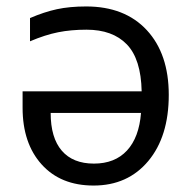

<svg xmlns="http://www.w3.org/2000/svg" viewBox="-20 -565 599 595"><path d="M247 -545Q367 -545 435 -471.5Q503 -398 503 -271Q503 -142 439.5 -66Q376 10 270 10Q168 10 109 -55.5Q50 -121 50 -231V-282H419Q417 -382 373 -427.5Q329 -473 248 -473Q200 -473 160 -465Q120 -457 73 -437V-509Q117 -528 156.5 -536.5Q196 -545 247 -545ZM271 -58Q336 -58 373.5 -98.5Q411 -139 417 -215H137Q137 -138 171.5 -98Q206 -58 271 -58Z"/></svg>

Font: Stephens Clock
Style: Regular
Weight: 400
Designer: Peter Wiegel (catfonts.de) with slight modifications by DT1.org
Version: Version 0.9.1